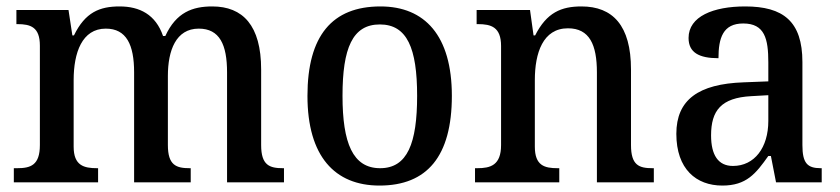

<svg xmlns="http://www.w3.org/2000/svg" viewBox="-20 -567 2611 597"><path d="M23 0H285V-44H282C241 -44 209 -52 209 -111V-318C209 -403 235 -478 309 -478C373 -478 397 -428 397 -342V0H573V-44H570C528 -44 502 -53 502 -116V-331C502 -410 527 -478 598 -478C663 -478 686 -428 686 -342V0H863V-44H860C818 -44 792 -53 792 -116V-351C792 -488 735 -547 640 -547C579 -547 528 -529 494 -455H487C464 -522 414 -547 352 -547C290 -547 245 -529 210 -457H205L193 -536H31V-492H34C75 -492 104 -483 104 -425V-116C104 -53 75 -44 33 -44H23Z M1160 10C1308 10 1385 -81 1385 -269C1385 -456 1301 -547 1163 -547C1013 -547 936 -456 936 -269C936 -81 1021 10 1160 10ZM1162 -44C1077 -44 1045 -122 1045 -269C1045 -417 1076 -491 1161 -491C1246 -491 1277 -417 1277 -269C1277 -122 1247 -44 1162 -44Z M1457 0H1719V-44H1714C1673 -44 1643 -52 1643 -111V-318C1643 -402 1668 -479 1746 -479C1813 -479 1836 -428 1836 -342V0H2013V-44H2009C1967 -44 1942 -53 1942 -116V-351C1942 -488 1885 -547 1788 -547C1725 -547 1680 -528 1644 -457H1639L1628 -536H1462V-492H1466C1507 -492 1538 -483 1538 -424V-116C1538 -53 1505 -44 1464 -44H1457Z M2226 10C2301 10 2330 -27 2369 -82H2377L2393 0H2535V-44H2532C2490 -44 2475 -60 2475 -116V-374C2475 -501 2415 -547 2297 -547C2198 -547 2121 -516 2121 -449C2121 -404 2153 -386 2214 -386C2214 -449 2228 -494 2291 -494C2358 -494 2369 -446 2369 -373V-314L2292 -311C2152 -306 2083 -257 2083 -151C2083 -41 2145 10 2226 10ZM2259 -51C2213 -51 2191 -85 2191 -146C2191 -223 2222 -263 2316 -268L2369 -271V-191C2369 -108 2326 -51 2259 -51Z"/></svg>

Font: Noto Serif Tamil SemiCondensed Medium
Style: Regular
Weight: 500
Width: 4
Designer: Indian Type Foundry, Tom Grace, and the Monotype Design Team
Foundry: Monotype Imaging Inc.
Version: Version 2.004